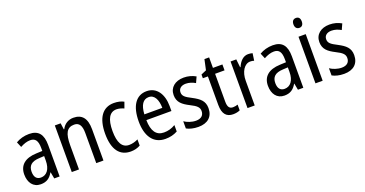

<svg xmlns="http://www.w3.org/2000/svg" viewBox="-37 -1404 3947 2079"><g transform="rotate(-20 1937.0 -364.0)"><path d="M236 -546C179 -546 126 -531 83 -505L109 -443C149 -465 187 -478 225 -478C282 -478 309 -443 309 -359V-324L239 -321C107 -316 38 -256 38 -150C38 -58 85 10 172 10C239 10 279 -18 312 -75H315L329 0H391V-363C391 -483 345 -546 236 -546ZM252 -262 309 -265V-213C309 -113 264 -58 198 -58C152 -58 123 -87 123 -151C123 -220 160 -258 252 -262Z M746 -547C690 -547 640 -518 613 -464H608L598 -537H531V0H614V-279C614 -413 645 -474 730 -474C788 -474 813 -431 813 -347V0H896V-360C896 -488 845 -547 746 -547Z M1210 10C1249 10 1290 0 1320 -18V-89C1288 -73 1253 -63 1216 -63C1137 -63 1097 -131 1097 -266C1097 -403 1137 -473 1217 -473C1244 -473 1275 -464 1302 -452L1327 -521C1298 -537 1259 -547 1213 -547C1084 -547 1012 -448 1012 -265C1012 -80 1084 10 1210 10Z M1590 -546C1468 -546 1399 -445 1399 -265C1399 -102 1467 10 1609 10C1663 10 1706 -1 1749 -24V-98C1705 -72 1664 -61 1617 -61C1529 -61 1484 -125 1482 -252H1771V-308C1771 -444 1708 -546 1590 -546ZM1590 -478C1659 -478 1689 -407 1690 -318H1483C1489 -425 1526 -478 1590 -478Z M2159 -145C2159 -228 2110 -266 2033 -307C1958 -345 1932 -365 1932 -408C1932 -450 1964 -477 2017 -477C2055 -477 2092 -464 2125 -445L2155 -511C2114 -534 2069 -547 2018 -547C1919 -547 1852 -492 1852 -405C1852 -321 1903 -283 1981 -243C2054 -207 2078 -182 2078 -141C2078 -92 2047 -62 1987 -62C1937 -62 1886 -81 1853 -104V-21C1886 -3 1931 10 1989 10C2095 10 2159 -45 2159 -145Z M2412 -62C2370 -62 2353 -90 2353 -148V-469H2462V-537H2353V-658H2299L2273 -538L2212 -512V-469H2270V-140C2270 -34 2314 10 2389 10C2419 10 2448 4 2468 -6V-72C2452 -66 2431 -62 2412 -62Z M2760 -547C2704 -547 2663 -504 2637 -443H2632L2622 -537H2556V0H2639V-282C2638 -388 2689 -464 2754 -464C2770 -464 2786 -462 2799 -457L2811 -540C2794 -545 2776 -547 2760 -547Z M3044 -546C2987 -546 2934 -531 2891 -505L2917 -443C2957 -465 2995 -478 3033 -478C3090 -478 3117 -443 3117 -359V-324L3047 -321C2915 -316 2846 -256 2846 -150C2846 -58 2893 10 2980 10C3047 10 3087 -18 3120 -75H3123L3137 0H3199V-363C3199 -483 3153 -546 3044 -546ZM3060 -262 3117 -265V-213C3117 -113 3072 -58 3006 -58C2960 -58 2931 -87 2931 -151C2931 -220 2968 -258 3060 -262Z M3382 -738C3352 -738 3333 -719 3333 -681C3333 -644 3352 -624 3382 -624C3411 -624 3429 -644 3429 -681C3429 -719 3412 -738 3382 -738ZM3422 -537H3339V0H3422Z M3838 -145C3838 -228 3789 -266 3712 -307C3637 -345 3611 -365 3611 -408C3611 -450 3643 -477 3696 -477C3734 -477 3771 -464 3804 -445L3834 -511C3793 -534 3748 -547 3697 -547C3598 -547 3531 -492 3531 -405C3531 -321 3582 -283 3660 -243C3733 -207 3757 -182 3757 -141C3757 -92 3726 -62 3666 -62C3616 -62 3565 -81 3532 -104V-21C3565 -3 3610 10 3668 10C3774 10 3838 -45 3838 -145Z"/></g></svg>

Font: Noto Sans Condensed
Style: Regular
Weight: 400
Width: 3
Designer: Monotype Design Team
Foundry: Monotype Imaging Inc.
Version: Version 2.013